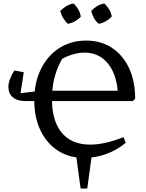

<svg xmlns="http://www.w3.org/2000/svg" viewBox="-20 -894 836 1098"><path d="M461 9Q376 9 312 -32Q248 -73 212 -147Q176 -221 176 -321Q176 -422 214 -499Q252 -576 319 -619Q386 -662 473 -662Q557 -662 620 -620.5Q683 -579 718 -504.5Q753 -430 753 -330L740 -316H126L63 -357L214 -375H692L655 -343Q653 -421 629 -477Q605 -533 563 -563Q521 -593 464 -593Q427 -593 388.5 -580.5Q350 -568 312 -544L345 -573Q312 -522 294.5 -460.5Q277 -399 277 -329Q277 -244 302.5 -185.5Q328 -127 377 -97Q426 -67 497 -67Q538 -67 586 -78Q634 -89 687 -110L699 -77Q648 -35 586.5 -13Q525 9 461 9ZM126 -316Q79 -316 53.5 -337.5Q28 -359 28 -396Q28 -418 37 -442Q46 -466 62 -491L116 -481L95 -346ZM401 -874Q417 -859 428 -839.5Q439 -820 442 -799Q429 -784 409 -772.5Q389 -761 368 -758Q353 -771 341 -791Q329 -811 325 -832Q340 -847 359.5 -859Q379 -871 401 -874ZM577 -874Q593 -859 604.5 -839.5Q616 -820 619 -799Q605 -784 585 -772.5Q565 -761 545 -758Q528 -771 517 -791Q506 -811 502 -832Q516 -847 535.5 -859Q555 -871 577 -874ZM441 184 413 -22H507L479 184Z"/></svg>

Font: Piazzolla 24pt Medium
Style: Regular
Weight: 500
Designer: Juan Pablo del Peral
Foundry: Huerta Tipografica
Version: Version 2.005